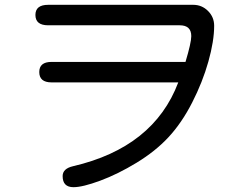

<svg xmlns="http://www.w3.org/2000/svg" viewBox="-20 -727 1040 797"><path d="M143 -428Q143 -470 194 -470H750Q774 -550 774 -577Q774 -622 726 -622H180Q127 -622 127 -665Q127 -707 180 -707H782Q818 -707 843.5 -681.5Q869 -656 869 -620Q869 -557 845 -471.5Q821 -386 777.5 -301Q734 -216 679 -157Q625 -99 547 -51.5Q469 -4 396 23Q323 50 285 50Q240 50 240 4Q240 -27 283 -37Q618 -115 720 -385H194Q143 -385 143 -428Z"/></svg>

Font: 寒蝉全圆体
Style: Regular
Weight: 400
Designer: Warren2060
      Designed by Motoya company      

      [Varela Round]
      Joe Prince(Latin component); Avraham Cornf
Foundry: ChillType
Version: Version 3.200